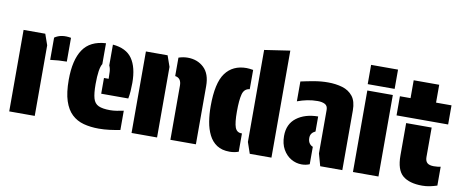

<svg xmlns="http://www.w3.org/2000/svg" viewBox="-66 -1040 3211 1334"><g transform="rotate(10 1539.5 -372.5)"><path d="M258 -402V-559Q304 -591 374 -578V-410Q346 -410 316.5 -408Q287 -406 258 -402ZM220 0H40V-575H193L220 -498Z M673 10Q614 10 565.5 -3Q517 -16 482 -49Q447 -82 428 -140Q409 -198 409 -288Q409 -428 459 -502.5Q509 -577 620 -583V-436Q598 -402 598 -291Q598 -226 608 -191Q618 -156 646.5 -143Q675 -130 728 -130Q751 -130 775.5 -134Q800 -138 823 -143V-7Q788 0 749.5 5Q711 10 673 10ZM648 -232V-343H681Q681 -366 679.5 -392Q678 -418 669 -435V-582Q764 -574 806 -513.5Q848 -453 848 -343Q848 -315 846 -285.5Q844 -256 839 -232Z M1133 -442V-572Q1166 -583 1197 -583Q1266 -583 1311.5 -540Q1357 -497 1357 -411V0H1177V-382Q1177 -436 1133 -442ZM1083 -498V0H903V-575H1056Z M1710 -728 1890 -755V0H1737L1710 -79ZM1659 -578V-442Q1620 -438 1609 -396Q1598 -354 1598 -274Q1598 -195 1610 -162.5Q1622 -130 1655 -130H1659V-1Q1629 10 1596 10Q1541 10 1505.5 -13.5Q1470 -37 1449.5 -78Q1429 -119 1420.5 -170.5Q1412 -222 1412 -279Q1412 -443 1463.5 -513Q1515 -583 1612 -583Q1623 -583 1635 -581.5Q1647 -580 1659 -578Z M2210 -393Q2210 -422 2190 -432.5Q2170 -443 2139 -443Q2101 -443 2066 -436Q2031 -429 1996 -416V-556Q2041 -566 2089.5 -574.5Q2138 -583 2187 -583Q2242 -583 2288 -569.5Q2334 -556 2362 -521Q2390 -486 2390 -421V0H2234L2210 -86ZM2160 -124V-1Q2134 10 2104 10Q2064 10 2029 -10.5Q1994 -31 1972 -70Q1950 -109 1950 -164Q1950 -248 2008.5 -292.5Q2067 -337 2160 -338V-232Q2144 -225 2134.5 -212.5Q2125 -200 2125 -181Q2125 -158 2135 -143.5Q2145 -129 2160 -124Z M2465 -575H2645V0H2465ZM2460 -755H2650V-619H2460Z M2695 -440V-575H2770V-701H2950V-575H3059V-440ZM2770 -399H2950V-191Q2950 -163 2964.5 -150Q2979 -137 3011 -137Q3027 -137 3039 -138.5Q3051 -140 3059 -142V-9Q3035 -1 3008.5 4.5Q2982 10 2955 10Q2863 10 2816.5 -29.5Q2770 -69 2770 -171Z"/></g></svg>

Font: Protest Guerrilla
Style: Regular
Weight: 400
Designer: Octavio Pardo
Foundry: Ashler Design
Version: Version 2.005; ttfautohint (v1.8.4.7-5d5b)